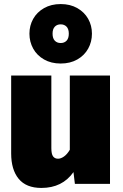

<svg xmlns="http://www.w3.org/2000/svg" viewBox="-20 -906 604 946"><path d="M522 0H349L342 -58Q287 20 184 20Q109 20 72 -25Q35 -70 35 -150V-534H233V-176Q233 -147 241.5 -135.5Q250 -124 266 -124Q280 -124 295.5 -135Q311 -146 324 -168V-534H522ZM433 -740Q433 -700 414.5 -666.5Q396 -633 361 -613Q326 -593 279 -593Q232 -593 197 -613Q162 -633 143.5 -666.5Q125 -700 125 -740Q125 -780 143.5 -813Q162 -846 197 -866Q232 -886 279 -886Q326 -886 361 -866Q396 -846 414.5 -813Q433 -780 433 -740ZM239 -740Q239 -717 250 -705.5Q261 -694 279 -694Q297 -694 308 -705.5Q319 -717 319 -740Q319 -763 308 -774.5Q297 -786 279 -786Q261 -786 250 -774.5Q239 -763 239 -740Z"/></svg>

Font: FiraGO Heavy
Style: Regular
Weight: 900
Designer: bBox Type
Foundry: bBox Type GmbH
Version: Version 1.001